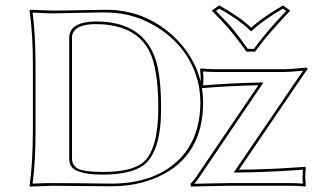

<svg xmlns="http://www.w3.org/2000/svg" viewBox="-20 -684 1153 707"><path d="M759.8 -645 787.1 -664.1Q865.7 -620.1 904.8 -582Q943.4 -617.7 1016.6 -660.6Q1020 -662.6 1022 -664.1L1048.8 -645Q964.8 -556.6 928.2 -505.9Q924.3 -500.5 919.9 -494.1H887.2Q837.4 -564.9 795.4 -608.4Q779.3 -625.5 759.8 -645ZM174.8 -645Q212.9 -645 272.9 -646.5Q333.5 -647.9 371.1 -647.9Q510.7 -647.9 615.2 -553.7Q693.8 -481.9 718.8 -384.3Q719.2 -394 719.2 -397Q719.2 -404.3 716.8 -429.2L719.2 -432.1Q742.2 -429.2 774.9 -429.2H1026.9Q1047.4 -429.2 1094.2 -433.6Q1106.4 -435.1 1107.9 -435.1Q1112.3 -433.1 1112.8 -429.2Q1104.5 -419.4 1083 -387.2L859.9 -59.1Q979.5 -60.1 1104 -69.8L1106 -66.9Q1104 -51.3 1104 -32.2Q1104 -24.9 1106 0L1104 2.9Q1081.1 0 1047.9 0H821.8L683.1 2.9L681.2 -6.8Q694.8 -21 702.1 -32.2L931.2 -370.1Q827.1 -368.2 723.6 -359.4Q727.5 -333.5 728 -308.1Q728 -107.9 562 -32.7Q484.4 2 389.2 2Q335 2 269.5 1Q213.4 0 174.8 0L89.8 2.9L88.9 0Q100.6 -81.5 101.1 -200.2V-444.8Q101.1 -559.6 88.9 -645L90.8 -647.9Q91.8 -647.9 174.8 -645ZM245.1 -101.1Q245.1 -69.3 275.9 -59.1Q302.7 -50.8 357.9 -50.8Q467.8 -50.8 509.3 -87.9Q562.5 -136.7 563 -284.2Q563 -433.6 528.3 -499Q475.6 -594.7 333 -595.2Q253.9 -595.2 245.6 -552.7Q245.1 -548.3 245.1 -544.9ZM775.4 -643.6Q819.3 -599.1 840.3 -573.5Q861.3 -547.9 892.1 -504.4L915 -503.9Q954.6 -559.6 1025.9 -635.3Q1030.3 -639.6 1033.7 -643.6L1021.5 -652.3Q949.2 -609.4 911.6 -574.7L904.8 -568.4L897.9 -574.7Q858.4 -612.8 787.6 -652.3ZM728 -369.6Q831.5 -377.9 930.7 -379.9L950.2 -380.4L710.4 -26.4Q702.6 -14.6 695.3 -7.3Q796.4 -9.8 821.8 -9.8H1047.9Q1074.2 -9.8 1095.2 -7.8Q1093.8 -24.4 1094.2 -32.2Q1094.2 -43.9 1095.2 -59.1Q968.3 -49.8 859.9 -48.8H840.8L1074.7 -392.6Q1090.3 -415.5 1096.2 -423.8Q1047.9 -418.9 1026.9 -418.9H774.9Q748.5 -418.9 727.5 -420.9Q729 -404.3 729 -397Q729 -392.6 728.5 -383.8ZM711.9 -369.1 709 -381.8Q679.2 -501 572.8 -574.7Q480.5 -637.7 371.1 -638.2Q333.5 -638.2 273.4 -636.7Q212.9 -635.3 174.8 -634.8Q146 -634.8 100.1 -637.7Q110.8 -553.2 110.8 -444.8V-200.2Q110.8 -87.4 100.1 -7.8Q146.5 -10.3 174.8 -9.8Q214.4 -9.8 270 -9.3Q335.9 -8.3 389.2 -7.8Q542.5 -7.8 632.3 -89.8Q717.8 -168.9 717.8 -308.1Q717.8 -334 713.9 -357.9ZM234.9 -101.1V-544.9Q234.9 -596.7 312 -604Q322.8 -605 333 -605Q511.2 -605 555.2 -457.5Q573.2 -396 573.2 -284.2Q573.2 -123.5 507.3 -74.7Q460.9 -41.5 357.9 -41Q254.9 -41 239.3 -77.6Q234.9 -87.9 234.9 -101.1Z"/></svg>

Font: Linux Biolinum Outline O
Style: Bold
Weight: 700
Designer: Philipp H. Poll
Foundry: Philipp H. Poll
Version: Version 0.9.2